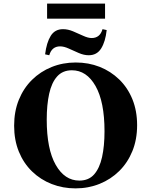

<svg xmlns="http://www.w3.org/2000/svg" viewBox="-20 -1025 835 1060"><path d="M398 -680Q469 -680 530 -656Q591 -632 638 -586.5Q685 -541 711 -477Q737 -413 737 -334Q737 -255 711 -191Q685 -127 638.5 -81Q592 -35 530 -10Q468 15 397 15Q327 15 265.5 -9Q204 -33 157 -78.5Q110 -124 84 -188Q58 -252 58 -331Q58 -410 84 -474Q110 -538 156.5 -584Q203 -630 265 -655Q327 -680 398 -680ZM418 -28Q470 -28 500 -62.5Q530 -97 543.5 -158Q557 -219 557 -300Q557 -463 507.5 -550Q458 -637 377 -637Q326 -637 295.5 -603Q265 -569 251.5 -507.5Q238 -446 238 -365Q238 -202 287.5 -115Q337 -28 418 -28ZM312 -769Q266 -769 252 -720L229 -725Q237 -790 260 -827Q283 -864 328 -864Q355 -864 383.5 -852Q412 -840 439 -827.5Q466 -815 486 -815Q532 -815 546 -864L569 -859Q562 -795 538.5 -757.5Q515 -720 470 -720Q443 -720 414.5 -732.5Q386 -745 359.5 -757Q333 -769 312 -769ZM240 -1005H560V-922H240Z"/></svg>

Font: Bona Nova
Style: Bold
Weight: 700
Designer: Mateusz Machalski
Foundry: Capitalics
Version: Version 4.001; ttfautohint (v1.8.3)